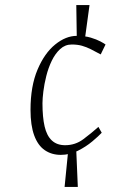

<svg xmlns="http://www.w3.org/2000/svg" viewBox="-20 -680 526 755"><path d="M234 55 248 -86H280L286 55ZM282 -528 280 -660H332L314 -528ZM219 -71Q183 -71 156 -89.5Q129 -108 114.5 -147.5Q100 -187 100 -248Q100 -341 127.5 -406Q155 -471 197 -505Q239 -539 282 -539Q314 -539 337 -532Q360 -525 375 -517Q390 -509 395 -505L376 -466Q354 -478 337 -486.5Q320 -495 302.5 -500Q285 -505 262 -505Q236 -505 216.5 -487Q197 -469 183.5 -441Q170 -413 162 -381Q154 -349 150.5 -320.5Q147 -292 147 -274Q147 -219 155.5 -182.5Q164 -146 184 -127.5Q204 -109 236 -109Q276 -109 307.5 -132.5Q339 -156 367 -181L380 -158Q368 -145 343 -124Q318 -103 286 -87Q254 -71 219 -71Z"/></svg>

Font: Ancizar Sans Thin
Style: Italic
Weight: 100
Italic angle: -4°
Designer: Cesar Puertas, Viviana Monsalve, Julian Moncada, Julian Prieto, Jose Castro, Mariel Hernandez, Felipe Aragon, Sara Alarc
Version: Version 8.100